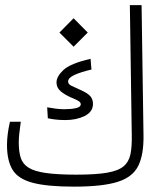

<svg xmlns="http://www.w3.org/2000/svg" viewBox="-20 -713 626 735"><path d="M263.2 1.5Q161.1 1.5 105.5 -13.2Q49.8 -27.8 28.3 -62.7Q6.8 -97.7 6.8 -158.2Q6.8 -197.8 18.1 -247.1H59.6Q56.2 -222.7 54 -203.1Q51.8 -183.6 51.8 -168Q51.8 -132.8 59.3 -109.1Q66.9 -85.4 89.1 -71.3Q111.3 -57.1 155.5 -50.8Q199.7 -44.4 272.9 -44.4Q346.7 -44.4 389.6 -51.8Q432.6 -59.1 453.1 -76.4Q473.6 -93.8 479.5 -123Q485.4 -152.3 484.4 -196.8L477.1 -693.4H522L529.3 -196.8Q530.8 -121.6 509.3 -78.1Q487.8 -34.7 429.7 -16.6Q371.6 1.5 263.2 1.5ZM230.5 -253.4Q209 -253.4 192.6 -255.4Q176.3 -257.3 163.1 -260.3L160.6 -302.2Q179.2 -298.8 194.6 -296.9Q210 -294.9 227.5 -294.9Q252.4 -294.9 270.8 -299.1Q289.1 -303.2 289.1 -313.5Q289.1 -320.8 281.7 -325.7Q274.4 -330.6 251 -340.3Q228.5 -350.1 212.4 -363.5Q196.3 -377 196.3 -397.5Q196.3 -420.4 223.1 -445.3Q250 -470.2 326.7 -487.8L330.1 -446.8Q290 -437.5 265.4 -426.3Q240.7 -415 240.7 -400.9Q240.7 -390.6 253.7 -384.5Q266.6 -378.4 286.1 -369.6Q314.9 -356.9 325.4 -345.2Q335.9 -333.5 335.9 -315.4Q335.9 -284.7 304.2 -269Q272.5 -253.4 230.5 -253.4ZM261.7 -534.2 207.5 -588.4 261.7 -643.1 315.9 -588.4Z"/></svg>

Font: Cascadia Mono ExtraLight
Style: Regular
Weight: 200
Monospace: yes
Designer: Aaron Bell
Foundry: Saja Typeworks
Version: Version 2404.023; ttfautohint (v1.8.4)